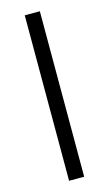

<svg xmlns="http://www.w3.org/2000/svg" viewBox="-107 -703 421 743"><g transform="rotate(-15 104.0 -331.5)"><path d="M134 0H73.5V-663H134Z"/></g></svg>

Font: Anek Malayalam Light
Style: Regular
Weight: 300
Version: Version 1.003